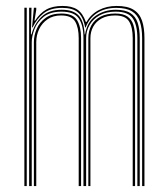

<svg xmlns="http://www.w3.org/2000/svg" viewBox="-20 -626 565 646"><path d="M458.2 0V-497.5Q458.2 -530.5 450.6 -553.2Q443 -576 424.1 -587.8Q405.2 -599.5 371.5 -599.5Q333 -599.5 306.4 -582.1Q279.8 -564.8 268.2 -533.5H266.5Q260.2 -569 242.4 -584.2Q224.5 -599.5 189.5 -599.5Q149.5 -599.5 126.5 -581.1Q103.5 -562.8 89.8 -533.8H87.8L94 -600H102V-593.2L96 -556.5H98Q114.2 -581.8 135.8 -593.9Q157.2 -606 190.2 -606Q221.5 -606 240 -593.9Q258.5 -581.8 268.8 -552.2H271.2Q286 -578.2 312.5 -592.1Q339 -606 372.2 -606Q408.8 -606 429.1 -593.4Q449.5 -580.8 457.8 -556.6Q466 -532.5 466 -497.5V0ZM62 0V-600H70V0ZM94 0V-484.5Q94 -507 103.6 -529.1Q113.2 -551.2 133.6 -565.9Q154 -580.5 186 -580.5Q225.8 -580.5 239.2 -558.2Q252.8 -536 252.8 -497.5V0H244.8V-497.5Q244.8 -533 232.9 -553.5Q221 -574 185.5 -574Q158.5 -574 139.9 -561.1Q121.2 -548.2 111.6 -527.8Q102 -507.2 102 -484.5V0ZM78 0V-600H86L84 -510.2H86Q95.5 -546 119.8 -569.6Q144 -593.2 187.8 -593.2Q226.5 -593.2 244.5 -574Q262.5 -554.8 264.8 -510.2H266.2Q273 -552.5 302.1 -572.9Q331.2 -593.2 369.8 -593.2Q401 -593.2 418.5 -582.1Q436 -571 443.1 -549.6Q450.2 -528.2 450.2 -497.5V0H442.2V-497.5Q442.2 -540.8 427 -563.8Q411.8 -586.8 369 -586.8Q337.2 -586.8 315.1 -574.5Q293 -562.2 281.4 -542Q269.8 -521.8 269.8 -497.5V0H260.8V-497.5Q260.8 -540.8 245.2 -563.8Q229.8 -586.8 187 -586.8Q148.5 -586.8 126.6 -569.1Q104.8 -551.5 95.8 -527.5Q86.8 -503.5 86.8 -484.5V0ZM277.2 0V-497.5Q277.2 -522.2 287.6 -540.9Q298 -559.5 318.2 -570Q338.5 -580.5 368 -580.5Q394.5 -580.5 408.9 -570.4Q423.2 -560.2 428.9 -541.8Q434.5 -523.2 434.5 -497.5V0H426.5V-497.5Q426.5 -534.5 414.1 -554.2Q401.8 -574 367.5 -574Q340.8 -574 322.1 -564Q303.5 -554 293.9 -536.8Q284.2 -519.5 284.2 -497.5V0Z"/></svg>

Font: Big Shoulders Inline Text SC Thin
Style: Regular
Weight: 100
Designer: Patric King
Foundry: XO Type Co
Version: Version 2.002